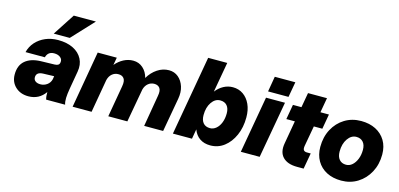

<svg xmlns="http://www.w3.org/2000/svg" viewBox="-68 -1184 3395 1633"><g transform="rotate(15 1629.5 -367.5)"><path d="M614 -751 435 -559H294L419 -751ZM547 -144Q538 -92 537 -58Q536 -24 544 0H377Q369 -27 370 -65Q316 12 222 12Q152 12 107.5 -30Q63 -72 63 -138Q63 -218 111.5 -259.5Q160 -301 248 -304L370 -307Q390 -308 399.5 -314Q409 -320 412 -331L413 -337Q418 -363 397.5 -380.5Q377 -398 342 -398Q287 -398 273 -345H103Q116 -397 150.5 -435Q185 -473 235 -494.5Q285 -516 346 -516Q424 -516 479 -488.5Q534 -461 559.5 -412Q585 -363 574 -300ZM235 -159Q235 -137 251.5 -125Q268 -113 295 -113Q327 -113 353 -131.5Q379 -150 387 -183L391 -210L295 -207Q235 -205 235 -159Z M972 -276Q981 -325 964.5 -347Q948 -369 914 -368Q884 -368 860.5 -348.5Q837 -329 828 -293L777 0H610L697 -500H865L853 -433Q884 -470 924 -491Q964 -512 1008 -512Q1058 -512 1094 -480Q1130 -448 1143 -396Q1174 -449 1221.5 -480.5Q1269 -512 1323 -512Q1371 -512 1405.5 -483Q1440 -454 1455.5 -405.5Q1471 -357 1460 -297L1407 0H1240L1287 -277Q1296 -325 1280 -346.5Q1264 -368 1231 -368Q1201 -368 1177.5 -348.5Q1154 -329 1145 -295L1092 0H924Z M1616 -700H1784L1737 -435Q1766 -472 1804 -492.5Q1842 -513 1885 -513Q1937 -513 1976.5 -485.5Q2016 -458 2038.5 -409Q2061 -360 2061 -294Q2061 -206 2030 -136Q1999 -66 1946 -25.5Q1893 15 1825 15Q1770 15 1732 -11Q1694 -37 1676 -86L1661 0H1493ZM1891 -284Q1891 -328 1870 -352.5Q1849 -377 1810 -377Q1765 -377 1734.5 -332.5Q1704 -288 1704 -220Q1704 -175 1725 -150.5Q1746 -126 1785 -126Q1814 -126 1838.5 -146.5Q1863 -167 1877 -203Q1891 -239 1891 -284Z M2205 -691H2386L2362 -556H2182ZM2179 -500H2346L2257 0H2091Z M2669 -140 2644 0H2586Q2501 0 2459.5 -43.5Q2418 -87 2433 -168L2468 -369H2393L2416 -500H2491L2514 -630H2681L2658 -500H2733L2710 -369H2635L2603 -191Q2598 -163 2606.5 -151.5Q2615 -140 2636 -140Z M2733 -216Q2733 -303 2769.5 -371.5Q2806 -440 2869.5 -479Q2933 -518 3014 -518Q3087 -518 3142 -490Q3197 -462 3228 -410.5Q3259 -359 3259 -288Q3259 -201 3222 -132Q3185 -63 3121.5 -23.5Q3058 16 2978 16Q2904 16 2849 -12.5Q2794 -41 2763.5 -93.5Q2733 -146 2733 -216ZM3090 -284Q3090 -328 3068.5 -352.5Q3047 -377 3009 -377Q2964 -377 2933 -332.5Q2902 -288 2902 -220Q2902 -175 2923.5 -150Q2945 -125 2983 -125Q3013 -125 3037 -146Q3061 -167 3075.5 -203Q3090 -239 3090 -284Z"/></g></svg>

Font: Overused Grotesk ExtraBold
Style: Italic
Weight: 800
Italic angle: -10°
Version: Version 0.003